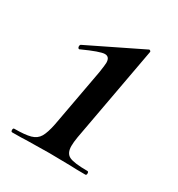

<svg xmlns="http://www.w3.org/2000/svg" viewBox="-108 -472 506 546"><g transform="rotate(30 145.5 -199.5)"><path d="M8 -12Q43 -12 61 -17Q79 -22 87.5 -36.5Q96 -51 102 -81L137 -272Q141 -298 141 -305Q141 -325 125 -325Q110 -325 57 -301L55 -300Q51 -300 50 -305Q49 -310 52 -313L226 -398Q228 -400 231 -398Q234 -396 233 -393L176 -81Q173 -63 173 -51Q173 -27 188.5 -19.5Q204 -12 248 -12Q252 -12 252 -6Q252 0 248 0Q217 0 198 -1L129 -2L59 -1Q40 0 8 0Q4 0 4 -6Q4 -12 8 -12Z"/></g></svg>

Font: Cormorant Garamond SemiBold
Style: Italic
Weight: 600
Italic angle: -10°
Designer: Christian Thalmann (Catharsis Fonts)
Foundry: Catharsis Fonts
Version: Version 4.000